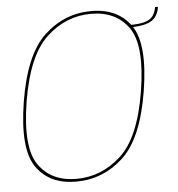

<svg xmlns="http://www.w3.org/2000/svg" viewBox="-50 -727 723 779"><g transform="rotate(-5 311.0 -338.0)"><path d="M229.5 4Q338.5 4 420.8 -71.5Q503 -147 534 -337.5Q564.5 -526.5 511.8 -603.2Q459 -680 350 -680Q241 -680 158.8 -604Q76.5 -528 45.5 -337.5Q15 -148 67.8 -72Q120.5 4 229.5 4ZM231.5 -7Q129.5 -7 78.2 -79.8Q27 -152.5 57 -337.5Q87.5 -522.5 166.8 -595.8Q246 -669 348 -669Q450 -669 501.2 -595.8Q552.5 -522.5 522.5 -337.5Q492.5 -152 413 -79.5Q333.5 -7 231.5 -7ZM499 -610 497.5 -600.5Q540 -600.5 565.5 -607.8Q591 -615 604 -631Q617 -647 621.5 -673.5H609.5Q605.5 -650 594.5 -636.2Q583.5 -622.5 561 -616.2Q538.5 -610 499 -610Z"/></g></svg>

Font: Anybody UltraCondensed Thin Thin
Style: Italic
Weight: 250
Italic angle: -10°
Version: Version 1.111